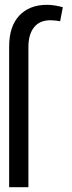

<svg xmlns="http://www.w3.org/2000/svg" viewBox="-20 -780 300 800"><path d="M98.4 0H18.1V-585.6Q18.1 -670.1 60.4 -715Q102.6 -759.9 175.8 -759.9Q191.8 -759.9 208.8 -757.1Q225.9 -754.3 241.8 -750L230.5 -691.4Q215.2 -695 190 -695.7Q144.9 -695.3 121.8 -666.2Q98.7 -637.1 98.4 -585.6Z"/></svg>

Font: Inter UI Light
Style: Regular
Weight: 300
Designer: Rasmus Andersson
Foundry: rsms
Version: 3.2;8d6f07862